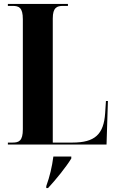

<svg xmlns="http://www.w3.org/2000/svg" viewBox="-20 -734 591 975"><path d="M20 0H521L528 -221H518L514 -160C507 -51 461 -10 348 -10H248V-640C248 -696 269 -704 300 -704H325V-714H20V-704H44C76 -704 96 -696 96 -636V-78C96 -18 76 -10 44 -10H20ZM215 211V221H224C264 178 315 115 342 71V61H251C244 114 233 161 215 211Z"/></svg>

Font: Noto Serif Display ExtraCondensed ExtraBold
Style: Regular
Weight: 800
Width: 2
Designer: Monotype Design Team
Foundry: Monotype Imaging Inc.
Version: Version 2.009